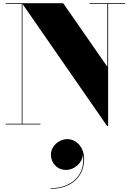

<svg xmlns="http://www.w3.org/2000/svg" viewBox="-20 -770 808 1188"><path d="M15 -4.5V0H230.5V-4.5H119V-746L643 10H649V-745.5H754V-750H534V-745.5H644V-357L371 -750H15V-745.5H114.5V-4.5ZM295 186.5C295 236.5 331 281.5 389.5 281.5C438 281.5 489 240.5 493 186C511.5 320.5 414.5 394.5 293.5 394.5V398.5C417.5 398.5 500.5 326.5 500.5 214.5C500.5 140 452 91 396.5 91C342 91 295 136 295 186.5Z"/></svg>

Font: Bodoni* 36pt Fatface
Style: Regular
Weight: 900
Version: Version 2.3